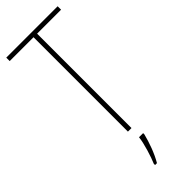

<svg xmlns="http://www.w3.org/2000/svg" viewBox="-302 -808 991 991"><g transform="rotate(-45 193.5 -312.5)"><path d="M206 -66V-755H381V-780H6V-755H180V-66ZM230 4V-5H200C196 36 172 112 157 146V155H171C198 109 218 52 230 4Z"/></g></svg>

Font: Noto Sans Malayalam UI Condensed Thin
Style: Regular
Weight: 100
Width: 3
Designer: Jelle Bosma - Monotype Design Team
Foundry: Monotype Imaging Inc.
Version: Version 2.104